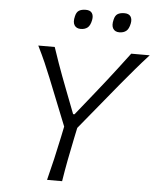

<svg xmlns="http://www.w3.org/2000/svg" viewBox="-61 -977 842 1029"><g transform="rotate(5 360.5 -463.0)"><path d="M231 0Q246.5 -60 259.2 -115.2Q272 -170.5 286 -237L297.5 -292.5L196 -546Q179.5 -587 162.8 -625.2Q146 -663.5 121.5 -713H210Q226.5 -663.5 239.2 -627.8Q252 -592 264 -559.8Q276 -527.5 291 -489L339.5 -363H347L444.5 -484.5Q477 -525 503.2 -558.5Q529.5 -592 557.2 -628.2Q585 -664.5 621.5 -713H721Q682 -670.5 646.2 -628.2Q610.5 -586 577 -546L368 -291.5L356.5 -237Q342.5 -170.5 332 -115.2Q321.5 -60 312 0ZM547.5 -821.5Q524.5 -821.5 514 -838.2Q503.5 -855 511.5 -886.5Q516.5 -909 530 -917.5Q543.5 -926 566.5 -926Q590 -926 599.8 -912Q609.5 -898 605 -874.5Q599 -844 584.5 -832.8Q570 -821.5 547.5 -821.5ZM340 -821.5Q316.5 -821.5 306 -838.2Q295.5 -855 303.5 -886.5Q308.5 -909 322 -917.5Q335.5 -926 359 -926Q382.5 -926 392 -912Q401.5 -898 397 -874.5Q391 -844 376.5 -832.8Q362 -821.5 340 -821.5Z"/></g></svg>

Font: Commissioner Flair Light
Style: Italic
Weight: 300
Italic angle: -12°
Designer: Kostas Bartsokas
Foundry: Kostas Bartsokas
Version: Version 1.000; ttfautohint (v1.8.3)